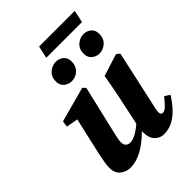

<svg xmlns="http://www.w3.org/2000/svg" viewBox="-241 -957 1090 1090"><g transform="rotate(-45 304.0 -412.0)"><path d="M424 15Q391 15 369 -9Q347 -33 347 -76Q347 -79 347 -82Q347 -85 347 -87Q299 -38 250 -11.5Q201 15 156 15Q121 15 95 -6.5Q69 -28 69 -69Q69 -91 73.5 -115.5Q78 -140 83 -165L135 -393L64 -406L70 -443L281 -500L298 -484L230 -195Q226 -176 222 -159Q218 -142 218 -128Q218 -106 228.5 -96.5Q239 -87 254 -87Q294 -87 355 -139Q355 -142 355.5 -144.5Q356 -147 357 -150L391 -309Q399 -346 405.5 -383Q412 -420 419 -458L553 -500L572 -484L496 -139Q489 -114 489 -96Q489 -76 506 -76Q520 -76 536 -91.5Q552 -107 577 -138L608 -118Q588 -85 561 -54.5Q534 -24 500 -4.5Q466 15 424 15ZM267 -568Q241 -568 221 -584.5Q201 -601 201 -631Q201 -669 226 -690Q251 -711 280 -711Q307 -711 326 -694.5Q345 -678 345 -649Q345 -611 321 -589.5Q297 -568 267 -568ZM489 -568Q464 -568 444 -584.5Q424 -601 424 -631Q424 -669 448.5 -690Q473 -711 502 -711Q529 -711 548 -694.5Q567 -678 567 -649Q567 -611 543 -589.5Q519 -568 489 -568ZM258 -765 274 -839H560L545 -765Z"/></g></svg>

Font: Source Serif Pro
Style: Bold Italic
Weight: 700
Italic angle: -12°
Designer: Frank Grießhammer
Foundry: Adobe Systems Incorporated
Version: Version 3.001;hotconv 1.0.111;makeotfexe 2.5.65597